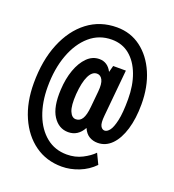

<svg xmlns="http://www.w3.org/2000/svg" viewBox="-133 -742 848 938"><g transform="rotate(20 290.5 -273.0)"><path d="M293 93Q213 93 153 50Q93 7 59.5 -69Q26 -145 26 -244Q26 -362 62.5 -451Q99 -540 164 -589.5Q229 -639 316 -639Q387 -639 441 -598.5Q495 -558 525.5 -487.5Q556 -417 556 -326Q556 -252 539 -195.5Q522 -139 491 -107.5Q460 -76 418 -76Q394 -76 374.5 -87.5Q355 -99 343 -126Q316 -76 265 -76Q216 -76 186 -122Q156 -168 161 -259Q164 -317 180.5 -363Q197 -409 224.5 -436.5Q252 -464 288 -464Q331 -464 353 -421L362 -455H428L405 -213Q401 -173 409 -158.5Q417 -144 430 -144Q443 -144 455.5 -160Q468 -176 477 -216Q486 -256 486 -327Q486 -399 465 -455Q444 -511 405.5 -542.5Q367 -574 313 -574Q247 -574 198.5 -532Q150 -490 123 -417Q96 -344 96 -250Q96 -170 120 -107Q144 -44 189 -7.5Q234 29 296 29Q340 29 376 10.5Q412 -8 433 -30L459 24Q426 58 381.5 75.5Q337 93 293 93ZM279 -148Q300 -148 312 -167.5Q324 -187 328 -230L336 -313Q340 -354 330 -373.5Q320 -393 301 -393Q276 -393 260 -360Q244 -327 239 -264Q235 -203 246.5 -175.5Q258 -148 279 -148Z"/></g></svg>

Font: Special Gothic Condensed Medium
Style: Regular
Weight: 500
Width: 3
Designer: Alistair McCready
Foundry: Monolith
Version: Version 1.000; ttfautohint (v1.8.4.7-5d5b)